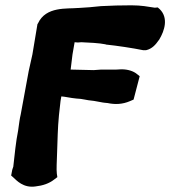

<svg xmlns="http://www.w3.org/2000/svg" viewBox="-20 -717 641 723"><path d="M58 -286C54 -270 52 -252 48 -224C40 -185 35 -134 30 -89C30 -88 27 -82 26 -77L22 -56L30 -49C42 -38 68 -8 114 -15C141 -18 165 -26 184 -41L196 -50L194 -63C192 -81 194 -107 195 -142C197 -191 197 -232 202 -283L208 -337L211 -354C226 -353 245 -348 267 -346C294 -345 300 -340 334 -337L367 -331C372 -330 376 -330 385 -329C413 -323 441 -324 469 -336L483 -342L506 -430L496 -438C483 -449 462 -456 438 -456H437L418 -455H361L333 -453L246 -455L253 -512L261 -558C264 -558 268 -557 273 -557H274L286 -558C312 -557 354 -555 378 -550L379 -549H381C420 -545 480 -536 519 -528H530C553 -533 567 -550 578 -566H579V-567C601 -603 614 -650 582 -682L574 -689L563 -688C537 -692 512 -697 475 -697C437 -697 396 -696 362 -694H361C333 -691 301 -688 276 -687H274C233 -683 153 -694 123 -629L121 -626L102 -512L88 -449Z"/></svg>

Font: Vapor
Style: BlkObl
Weight: 900
Foundry: Cannot Into Space Fonts
Version: Version 0.179